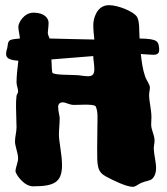

<svg xmlns="http://www.w3.org/2000/svg" viewBox="-20 -715 647 743"><path d="M578 -174C577 -194 565 -213 565 -233C565 -242 566 -252 566 -262C566 -291 557 -322 557 -347C557 -358 560 -366 560 -375C561 -388 547 -402 541 -421C532 -447 528 -478 525 -506C542 -505 561 -503 574 -503C597 -503 596 -517 596 -526C593 -554 593 -565 520 -566V-569C518 -596 521 -632 510 -650C497 -671 436 -695 402 -695C353 -695 341 -641 341 -618C341 -601 343 -582 345 -562C277 -563 220 -565 172 -566C169 -574 165 -581 165 -588C165 -595 168 -612 168 -627C168 -644 152 -666 110 -666C72 -666 51 -626 51 -612C51 -598 56 -581 57 -566C41 -565 27 -563 20 -560C8 -554 11 -538 8 -529C-3 -495 5 -483 51 -480C47 -449 44 -419 44 -396C44 -384 50 -373 50 -361C50 -354 45 -351 44 -344C42 -329 42 -316 42 -302C42 -274 44 -247 44 -222C44 -205 38 -185 38 -168C38 -148 50 -124 50 -102C50 -86 40 -67 40 -52C40 -43 71 6 108 6C189 6 220 -9 220 -76C220 -117 208 -166 208 -195C208 -212 211 -236 211 -260C211 -264 205 -286 205 -301C205 -316 216 -319 222 -319C236 -319 248 -309 266 -309C279 -309 295 -310 310 -310C328 -310 345 -309 350 -304C360 -283 357 -256 357 -233C357 -203 356 -167 356 -141C356 -75 355 -51 390 -32C418 -17 469 8 494 8C504 8 513 -1 526 -7C544 -15 561 -15 569 -23C580 -34 584 -48 584 -64C584 -88 576 -115 575 -140C575 -149 578 -160 578 -169ZM341 -498V-495C341 -485 345 -465 345 -448C345 -431 341 -420 321 -420C308 -420 293 -423 282 -424C251 -426 193 -424 183 -433C181 -435 180 -458 179 -485Z"/></svg>

Font: Freckle Face
Style: Regular
Weight: 400
Designer: Astigmatic (AOETI)
Foundry: Astigmatic (AOETI)
Version: Version 1.000